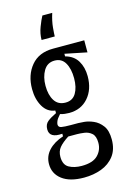

<svg xmlns="http://www.w3.org/2000/svg" viewBox="-130 -773 680 999"><g transform="rotate(-15 210.0 -273.5)"><path d="M195 162Q119 162 77.5 130.5Q36 99 36 47Q36 5 64.5 -26Q93 -57 144 -74V-88Q74 -82 74 -130Q74 -157 92 -171.5Q110 -186 140 -200V-214Q98 -219 75 -258.5Q52 -298 52 -353Q52 -428 93.5 -478Q135 -528 212 -528H380V-463L262 -487V-473Q307 -461 328 -426Q349 -391 349 -343Q349 -272 310 -227.5Q271 -183 207 -183Q197 -183 183.5 -184.5Q170 -186 159 -190Q141 -170 136.5 -158.5Q132 -147 132 -141Q132 -126 148 -123Q164 -120 200 -120H238Q247 -120 270 -118Q293 -116 319.5 -104.5Q346 -93 365.5 -67Q385 -41 385 7Q385 61 358.5 95.5Q332 130 289 146Q246 162 195 162ZM203 -240Q241 -240 259.5 -271Q278 -302 278 -351Q278 -402 259.5 -434Q241 -466 203 -466Q164 -466 144 -432.5Q124 -399 124 -351Q124 -302 143.5 -271Q163 -240 203 -240ZM199 100Q259 100 286 72.5Q313 45 313 6Q313 -30 296 -45Q279 -60 256 -63Q233 -66 217 -66H170Q136 -44 119.5 -24Q103 -4 103 26Q103 69 131 84.5Q159 100 199 100ZM256 -709Q243 -668 240 -634Q237 -600 237 -587H166Q166 -621 179 -655Q192 -689 203 -709Z"/></g></svg>

Font: Bricolage Grotesque 12pt Condensed Light
Style: Regular
Weight: 300
Width: 3
Designer: Mathieu Triay
Foundry: Atelier Triay
Version: Version 1.001; ttfautohint (v1.8.4.7-5d5b);gftools[0.9.33.de